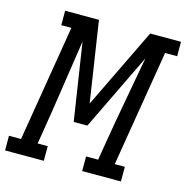

<svg xmlns="http://www.w3.org/2000/svg" viewBox="-150 -837 909 938"><g transform="rotate(15 304.5 -367.5)"><path d="M-42 0V-74H19L116 -662H65V-735H236L298 -328L495 -735H651V-662H590L493 -74H544V0H348V-74H409L421 -147Q440 -263 461.5 -379Q483 -495 504 -612L315 -221H246L186 -612Q168 -495 151 -379Q134 -263 115 -147L103 -74H154V0Z"/></g></svg>

Font: Iosevka Curly Slab ExObl
Style: Regular
Weight: 400
Width: 7
Italic angle: -9°
Monospace: yes
Designer: Belleve Invis
Foundry: Belleve Invis
Version: Version 11.1.0; ttfautohint (v1.8.3)